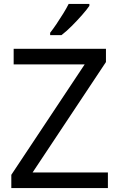

<svg xmlns="http://www.w3.org/2000/svg" viewBox="-20 -964 612 984"><path d="M533 0H38V-68L414 -634H50V-714H523V-646L147 -80H533ZM438 -934Q426 -916 401 -887.5Q376 -859 347.5 -830.5Q319 -802 295 -784H237V-796Q252 -815 269.5 -841Q287 -867 304 -894.5Q321 -922 332 -944H438Z"/></svg>

Font: Go Noto Kurrent-Regular
Style: Regular
Weight: 400
Designer: Monotype Design Team
Foundry: Monotype Imaging Inc.
Version: Version 2.012; ttfautohint (v1.8.4.7-5d5b)